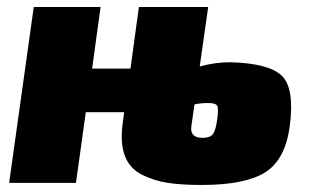

<svg xmlns="http://www.w3.org/2000/svg" viewBox="-20 -520 879 546"><path d="M572 -500 548 -331Q591 -343 635 -343Q745 -340 781.5 -304.5Q818 -269 804 -161Q791 -65 733.5 -29.5Q676 6 554 6Q496 6 457 0Q418 -6 384 -23Q350 -40 336 -74.5Q322 -109 328 -162L333 -201H224L196 0H6L76 -500H266L242 -325H351L375 -500ZM533 -223 524 -160Q520 -128 556 -128Q577 -128 585 -138Q593 -148 597 -176Q602 -210 598 -218.5Q594 -227 573 -227Q549 -227 533 -223Z"/></svg>

Font: Exo 2.0 Black
Style: Italic
Weight: 900
Italic angle: -8°
Designer: Natanael Gama
Version: Version 1.001;PS 001.001;hotconv 1.0.70;makeotf.lib2.5.58329